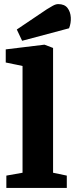

<svg xmlns="http://www.w3.org/2000/svg" viewBox="-20 -917 366 937"><path d="M11 0V-60L90 -74V-595L8 -612V-676L197 -699L239 -683V-74L306 -60V0ZM88 -718 62 -773 209 -872Q222 -880 237 -888.5Q252 -897 264 -897Q295 -897 309.5 -878Q324 -859 325.5 -831.5Q327 -804 317 -779Z"/></svg>

Font: Faustina ExtraBold
Style: Regular
Weight: 800
Designer: Alfonso Garcia
Foundry: http://www.omnibus-type.com
Version: Version 1.200